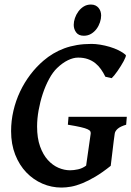

<svg xmlns="http://www.w3.org/2000/svg" viewBox="-20 -827 589 862"><path d="M546.4 -267.1Q520 -259.3 508.3 -248.8Q496.6 -238.3 495.1 -227.1Q493.2 -213.9 490.5 -193.4Q487.8 -172.9 485.4 -151.1Q482.9 -129.4 480.5 -110.6Q478 -91.8 477.1 -82.5Q439.9 -52.7 408.2 -33.9Q376.5 -15.1 349.4 -4.2Q322.3 6.8 299.1 11Q275.9 15.1 256.3 15.1Q211.4 15.1 170.7 -2.4Q129.9 -20 98.4 -52.7Q66.9 -85.4 48.3 -132.6Q29.8 -179.7 29.8 -238.3Q29.8 -284.7 40.3 -329.8Q50.8 -375 70.1 -415.8Q89.4 -456.5 116.2 -491.9Q143.1 -527.3 175.3 -554.7Q195.8 -572.3 219 -586.2Q242.2 -600.1 268.6 -609.9Q294.9 -619.6 325.4 -624.8Q356 -629.9 391.1 -629.9Q408.2 -629.9 429.7 -626.5Q451.2 -623 472.4 -616.7Q493.7 -610.4 512.7 -601.1Q531.7 -591.8 544.4 -580.1Q546.4 -578.1 543.7 -570.8Q541 -563.5 535.6 -553.2Q530.3 -543 522.7 -531Q515.1 -519 507.6 -508.1Q500 -497.1 492.9 -488.5Q485.8 -480 481.4 -476.1L453.1 -482.4Q444.3 -500.5 433.3 -516.1Q422.4 -531.7 407.7 -543.5Q393.1 -555.2 374 -561.8Q355 -568.4 330.6 -568.4Q309.1 -568.4 284.9 -556.6Q260.7 -544.9 236.3 -521.5Q217.3 -503.4 200.7 -472.9Q184.1 -442.4 172.1 -406.2Q160.2 -370.1 153.3 -331.8Q146.5 -293.5 146.5 -259.3Q146.5 -207 159.9 -169.7Q173.3 -132.3 194.8 -108.6Q216.3 -85 242.4 -73.7Q268.6 -62.5 294.4 -62.5Q311 -62.5 330.3 -66.7Q349.6 -70.8 366.7 -83.5L387.2 -227.1Q387.7 -231.9 385.7 -236.8Q383.8 -241.7 373.5 -246.6Q363.3 -251.5 342.3 -256.3Q321.3 -261.2 284.7 -267.1L287.6 -302.7H549.3ZM434.1 -757.3Q434.1 -742.7 428.7 -726.6Q423.3 -710.4 413.3 -697Q403.3 -683.6 388.9 -675Q374.5 -666.5 356.4 -666.5Q333 -666.5 322 -681.4Q311 -696.3 311 -715.3Q311 -730 316.4 -745.8Q321.8 -761.7 331.8 -775.4Q341.8 -789.1 356 -797.9Q370.1 -806.6 388.2 -806.6Q399.9 -806.6 408.4 -802.5Q417 -798.3 422.6 -791.5Q428.2 -784.7 431.2 -775.9Q434.1 -767.1 434.1 -757.3Z"/></svg>

Font: Gentium Basic
Style: Bold Italic
Weight: 700
Italic angle: -8°
Designer: J. Victor Gaultney and Annie Olsen
Foundry: SIL International
Version: Version 1.102; 2013; Maintenance release